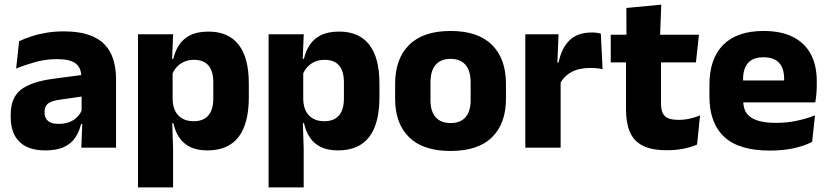

<svg xmlns="http://www.w3.org/2000/svg" viewBox="-20 -640 3591 832"><path d="M332.4 0 337.1 -123 333.6 -130.7V-284L332.7 -303.9Q332.7 -345.1 308.5 -364.5Q284.3 -383.8 227.8 -383.8Q178.3 -383.8 133.8 -371.4Q89.3 -359 50 -342.8L62.8 -461.4Q86.3 -472.5 115.7 -482.3Q145.2 -492.1 180.6 -498Q215.9 -504 256.4 -504Q321 -504 364.6 -489Q408.1 -474 434 -446.4Q460 -418.8 471.4 -380.6Q482.9 -342.5 482.9 -296.4V0ZM176 11.7Q102.4 11.7 64.5 -25.4Q26.5 -62.6 26.5 -131V-144.3Q26.5 -217.1 71.1 -251.7Q115.8 -286.3 213.3 -299L345.3 -316.5L354.3 -224.6L237.3 -207.7Q201.8 -202.8 187.5 -190.8Q173.1 -178.8 173.1 -155.4V-151.8Q173.1 -129.5 187.6 -116.4Q202.1 -103.2 234.1 -103.2Q262 -103.2 282.1 -111.5Q302.3 -119.8 315.4 -133.8Q328.6 -147.7 335.1 -164.4L356.6 -102.7H331.3Q323.6 -70.3 306.7 -44.5Q289.8 -18.6 258.4 -3.5Q227.1 11.7 176 11.7Z M878.7 11.7Q834.5 11.7 804.5 -2.9Q774.4 -17.5 756.7 -44.2Q738.9 -70.8 731.3 -106.4H691.8L728 -209.4Q728.8 -179.2 739.8 -158Q750.7 -136.9 771 -125.8Q791.2 -114.7 819.2 -114.7Q861 -114.7 882.7 -139.5Q904.3 -164.2 904.3 -213.1V-283.2Q904.3 -332.2 883.1 -356.5Q861.9 -380.8 819.9 -380.8Q796.3 -380.8 777.1 -372Q757.9 -363.2 744.7 -348.2Q731.4 -333.3 725.5 -314.5L690.3 -385H731Q738.4 -418.1 755.9 -444.9Q773.4 -471.7 804.4 -487.4Q835.4 -503.1 883.7 -503.1Q969.5 -503.1 1013.8 -446.7Q1058.2 -390.3 1058.2 -278.2V-218.1Q1058.2 -104.7 1013.8 -46.5Q969.3 11.7 878.7 11.7ZM577.9 172V-491.4H730.2L724.8 -358.8L728 -341.7V-152.7L725.8 -126.4L730 5.2V172Z M1444.7 11.7Q1400.5 11.7 1370.5 -2.9Q1340.4 -17.5 1322.7 -44.2Q1304.9 -70.8 1297.3 -106.4H1257.8L1294 -209.4Q1294.8 -179.2 1305.8 -158Q1316.7 -136.9 1337 -125.8Q1357.2 -114.7 1385.2 -114.7Q1427 -114.7 1448.7 -139.5Q1470.3 -164.2 1470.3 -213.1V-283.2Q1470.3 -332.2 1449.1 -356.5Q1427.9 -380.8 1385.9 -380.8Q1362.3 -380.8 1343.1 -372Q1323.9 -363.2 1310.7 -348.2Q1297.4 -333.3 1291.5 -314.5L1256.3 -385H1297Q1304.4 -418.1 1321.9 -444.9Q1339.4 -471.7 1370.4 -487.4Q1401.4 -503.1 1449.7 -503.1Q1535.5 -503.1 1579.8 -446.7Q1624.2 -390.3 1624.2 -278.2V-218.1Q1624.2 -104.7 1579.8 -46.5Q1535.3 11.7 1444.7 11.7ZM1143.9 172V-491.4H1296.2L1290.8 -358.8L1294 -341.7V-152.7L1291.8 -126.4L1296 5.2V172Z M1932.4 14.2Q1813.7 14.2 1752.9 -45.2Q1692.2 -104.6 1692.2 -211.9V-276.5Q1692.2 -385.4 1753.1 -445.6Q1814 -505.8 1932.4 -505.8Q2051.2 -505.8 2111.9 -445.6Q2172.5 -385.4 2172.5 -276.5V-211.9Q2172.5 -104.6 2112 -45.2Q2051.6 14.2 1932.4 14.2ZM1932.4 -106.7Q1975.2 -106.7 1997.3 -132.3Q2019.5 -157.9 2019.5 -205.5V-283.2Q2019.5 -332.8 1997.3 -358.9Q1975.2 -384.9 1932.4 -384.9Q1890 -384.9 1867.7 -358.9Q1845.4 -332.8 1845.4 -283.2V-205.5Q1845.4 -157.9 1867.7 -132.3Q1890 -106.7 1932.4 -106.7Z M2406.4 -276 2364.5 -368.9H2400.7Q2412.4 -430 2447.2 -464.6Q2481.9 -499.3 2545.3 -499.3Q2556.4 -499.3 2565.7 -497.9Q2575.1 -496.5 2583.5 -494.6L2591.2 -340.2Q2580.6 -342.8 2566.5 -344.2Q2552.4 -345.6 2538 -345.6Q2489 -345.6 2455.6 -327.3Q2422.2 -309 2406.4 -276ZM2256.4 0V-491.4H2400.3L2394 -334.7L2409.4 -332.5V0Z M2869.5 11Q2804 11 2765.2 -8.8Q2726.4 -28.6 2709.5 -68Q2692.7 -107.4 2692.7 -165.5V-440.1H2844.3V-189.9Q2844.3 -153.9 2860.7 -137.3Q2877 -120.6 2921.3 -120.6Q2946.1 -120.6 2970 -126.1Q2993.9 -131.6 3013.6 -139.8L3000.6 -13.6Q2975.2 -2.3 2941.9 4.4Q2908.7 11 2869.5 11ZM2626.6 -369.5V-489.6H3008.8L2995.7 -369.5ZM2694.7 -478.7 2694.2 -605.5 2845.5 -619.8 2840.1 -478.7Z M3316 12.5Q3181.9 12.5 3118.1 -47.2Q3054.2 -107 3054.2 -221.4V-272.5Q3054.2 -385.7 3114.1 -445.8Q3173.9 -505.8 3288.7 -505.8Q3365.5 -505.8 3416.6 -479.7Q3467.8 -453.6 3493.6 -405.1Q3519.3 -356.5 3519.3 -288.5V-272.1Q3519.3 -253 3517.7 -233.3Q3516 -213.5 3512.8 -196.4H3375.1Q3376.8 -225.6 3377.4 -251.4Q3378 -277.2 3378 -297.9Q3378 -328.3 3368.5 -349.2Q3358.9 -370 3339.2 -380.9Q3319.5 -391.8 3288.7 -391.8Q3242.7 -391.8 3221.4 -367.1Q3200 -342.4 3200 -296.9V-252L3200.9 -235.3V-200.5Q3200.9 -181.3 3207.2 -164.4Q3213.5 -147.5 3229.3 -134.7Q3245.2 -121.9 3272.9 -114.8Q3300.7 -107.6 3343.6 -107.6Q3388.9 -107.6 3431 -116.3Q3473.1 -125 3511.7 -140.1L3499.2 -25.2Q3465.2 -7.5 3418.6 2.5Q3372.1 12.5 3316 12.5ZM3135.2 -196.4V-291.2H3482V-196.4Z"/></svg>

Font: Anek Bangla Medium
Style: Regular
Weight: 500
Designer: Sulekha Rajkumar (Bangla), Yesha Goshar (Latin)
Foundry: Ek Type
Version: Version 1.003